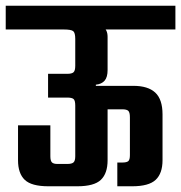

<svg xmlns="http://www.w3.org/2000/svg" viewBox="-40 -651 633 671"><path d="M426 -351Q477 -351 502.5 -327.5Q528 -304 528 -251V-91Q528 -45 504 -22.5Q480 0 422 0H370V-83H387Q403 -83 408.5 -88Q414 -93 414 -109V-241Q414 -258 408.5 -263.5Q403 -269 387 -269H261V-351ZM573 -631V-548H-20V-631ZM336 -406Q336 -381 325.5 -369Q315 -357 295 -355V-351Q315 -349 325.5 -337.5Q336 -326 336 -301V-91Q336 -45 312.5 -22.5Q289 0 230 0H129Q70 0 46.5 -22.5Q23 -45 23 -91V-213H136V-105Q136 -89 141.5 -83.5Q147 -78 161 -78H195Q211 -78 217 -83.5Q223 -89 223 -105V-282Q223 -300 217 -305Q211 -310 195 -310H128V-393H195Q211 -393 217 -398.5Q223 -404 223 -421V-515Q223 -536 216 -542Q209 -548 182 -548L268 -565Q300 -565 318 -557Q336 -549 336 -522Z"/></svg>

Font: Teko Light Medium
Style: Regular
Weight: 500
Version: Version 2.000;gftools[0.9.28.dev9+g7d2139d.d20230707]